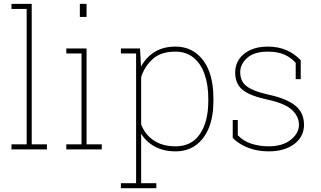

<svg xmlns="http://www.w3.org/2000/svg" viewBox="-20 -782 1681 1005"><path d="M146 -761.7V-26.4H225.6V0H40V-26.4H119.6V-735.4H40V-761.7Z M397.9 -693.4V-761.7H433.1V-693.4ZM433.1 -528.3V-26.4H512.7V0H327.1V-26.4H406.7V-502H327.1V-528.3Z M718.8 176.8H798.3V203.1H612.8V176.8H692.4V-502H612.8V-528.3H712.9L718.3 -433.6Q744.6 -482.4 790 -510.3Q835.4 -538.1 897.9 -538.1Q960 -538.1 1004.9 -504.9Q1097.2 -435.1 1097.2 -264.6V-254.4Q1097.2 -173.3 1073.7 -113.8Q1049.8 -54.7 1005.4 -22.2Q960.9 10.3 898.9 10.3Q836.9 10.3 790.8 -14.6Q744.6 -39.6 718.8 -82ZM899.4 -16.1Q982.9 -16.1 1026.6 -80.6Q1070.3 -145 1070.3 -254.4V-264.6Q1070.3 -338.4 1050.8 -393.6Q1031.2 -449.2 992.7 -480.5Q954.1 -511.7 898.4 -511.7Q821.8 -511.7 779.3 -473.1Q736.8 -434.6 718.8 -378.4V-131.3Q738.3 -78.6 784.2 -47.4Q830.1 -16.1 899.4 -16.1Z M1385.7 10.3Q1328.1 10.3 1279.5 -8.3Q1231 -26.9 1198.2 -59.6V-153.8H1224.6V-74.2Q1253.4 -43.5 1295.9 -29.8Q1338.4 -16.1 1385.7 -16.1Q1459 -16.1 1502 -50.3Q1544.9 -84.5 1544.9 -129.4Q1544.9 -171.4 1509 -205.8Q1473.1 -240.2 1383.8 -259.8Q1290.5 -279.3 1250.7 -311Q1210.9 -342.8 1210.9 -403.3Q1210.9 -441.4 1231.4 -472.2Q1252 -502.4 1290.3 -520.3Q1328.6 -538.1 1381.3 -538.1Q1438 -538.1 1481.2 -518.6Q1524.4 -499 1554.2 -466.3V-367.7H1527.8V-453.1Q1502.4 -481.4 1467.8 -496.6Q1433.1 -511.7 1381.3 -511.7Q1309.6 -511.7 1273.4 -478.5Q1237.3 -445.3 1237.3 -404.3Q1237.3 -375.5 1249.5 -354.5Q1261.2 -333 1294.4 -316.2Q1327.6 -299.3 1391.6 -285.2Q1480.5 -265.6 1525.9 -229Q1571.3 -192.4 1571.3 -128.9Q1571.3 -66.9 1520.5 -28.3Q1469.7 10.3 1385.7 10.3Z"/></svg>

Font: Suwannaphum Thin
Style: Regular
Weight: 100
Designer: Danh Hong
Version: Version 8.002; ttfautohint (v1.8.3)